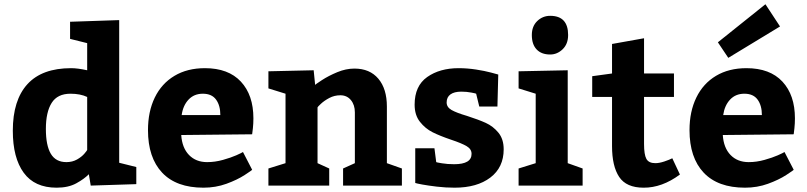

<svg xmlns="http://www.w3.org/2000/svg" viewBox="-20 -869 3777 899"><path d="M245.1 9.8Q142.1 9.8 91.1 -60.1Q40 -129.9 40 -256.8Q40 -399.9 108.4 -474.9Q176.8 -549.8 313 -549.8Q343.8 -549.8 388.2 -540V-667L308.1 -687V-767.1L538.1 -774.9V-106.9L618.2 -86.9V-6.8L404.8 0L396 -53.2Q374 -30.8 336.9 -10.5Q299.8 9.8 245.1 9.8ZM310.1 -430.2Q249 -430.2 221.9 -387.2Q194.8 -344.2 194.8 -265.1Q194.8 -188 218 -148.9Q241.2 -109.9 291 -109.9Q318.8 -109.9 340.8 -122.3Q362.8 -134.8 375.5 -149.9Q388.2 -165 388.2 -167V-415Q356 -430.2 310.1 -430.2Z M949.7 -109.9Q986.8 -109.9 1024.2 -120.4Q1061.5 -130.9 1086.2 -141.8Q1110.8 -152.8 1117.7 -157.2L1160.6 -74.2Q1160.6 -72.3 1125.7 -49.6Q1090.8 -26.9 1040.3 -8.5Q989.7 9.8 932.6 9.8Q805.7 9.8 739.3 -60.5Q672.9 -130.9 672.9 -259.8Q672.9 -346.7 704.8 -412.4Q736.8 -478 796.9 -513.9Q856.9 -549.8 939.5 -549.8Q1049.3 -549.8 1107.9 -486.8Q1166.5 -423.8 1166.5 -314.9Q1166.5 -291 1164.1 -268.6Q1161.6 -246.1 1160.6 -240.2L828.6 -236.8Q832.5 -176.8 865 -143.3Q897.5 -109.9 949.7 -109.9ZM830.6 -330.1H1011.7Q1011.7 -375 991.7 -402.6Q971.7 -430.2 929.7 -430.2Q888.7 -430.2 862.8 -402.6Q836.9 -375 830.6 -330.1Z M1639.6 -547.9Q1711.4 -547.9 1751.5 -500.5Q1791.5 -453.1 1791.5 -370.1V-105L1861.8 -80.1V0H1586.4V-80.1L1641.6 -105V-342.8Q1641.6 -377.9 1623 -400.4Q1604.5 -422.9 1573.7 -422.9Q1545.9 -422.9 1522.2 -410.4Q1498.5 -397.9 1482.7 -383.1Q1466.8 -368.2 1466.8 -366.2V-105L1521.5 -80.1V0H1236.8V-80.1L1316.9 -105V-430.2L1236.8 -455.1V-535.2L1448.7 -540L1455.6 -471.2Q1455.6 -473.1 1487.1 -493.7Q1518.6 -514.2 1559.1 -531Q1599.6 -547.9 1639.6 -547.9Z M2106.4 -100.1Q2188.5 -100.1 2188 -148.9Q2188 -170.9 2165 -184.6Q2142.1 -198.2 2092.3 -214.8Q2039.1 -232.9 2005.1 -250Q1971.2 -267.1 1946.3 -298.6Q1921.4 -330.1 1921.4 -378.9Q1921.4 -466.8 1980.2 -508.3Q2039.1 -549.8 2127.4 -549.8Q2167.5 -549.8 2208.7 -543.5Q2250 -537.1 2278.1 -529.5Q2306.2 -522 2313 -520L2309.1 -370.1H2224.1L2209.5 -430.2Q2209.5 -431.2 2187.3 -435.5Q2165 -439.9 2140.1 -439.9Q2106.9 -439.9 2089.1 -427Q2071.3 -414.1 2071.3 -389.2Q2071.3 -367.2 2094.2 -354Q2117.2 -340.8 2167 -326.2Q2220.2 -309.1 2254.6 -293.5Q2289.1 -277.8 2313.7 -247.8Q2338.4 -217.8 2338.4 -169.9Q2338.4 -85 2275.9 -37.6Q2213.4 9.8 2108.4 9.8Q2066.4 9.8 2025.4 4.9Q1984.4 0 1957.8 -4.9Q1931.2 -9.8 1924.3 -12.2V-174.8H2014.2L2022.5 -109.9Q2022.5 -108.9 2048.8 -104.5Q2075.2 -100.1 2106.4 -100.1Z M2556.2 -794.9Q2640.1 -794.9 2640.1 -705.1Q2640.1 -663.1 2614.5 -638.4Q2588.9 -613.8 2556.2 -613.8Q2515.1 -613.8 2492.7 -637.5Q2470.2 -661.1 2470.2 -705.1Q2470.2 -746.1 2495.6 -770.5Q2521 -794.9 2556.2 -794.9ZM2708 -80.1V0H2408.2V-80.1L2488.3 -105V-430.2L2408.2 -455.1V-535.2L2638.2 -540V-105Z M2845.7 -185.1V-415H2752.9V-512.2L2845.7 -524.9V-663.1L2995.6 -689.9V-524.9H3135.7V-415H2995.6V-194.8Q2995.6 -145 3006.6 -125Q3017.6 -105 3048.8 -105Q3066.9 -105 3090.8 -113Q3114.7 -121.1 3127.9 -127.9L3163.6 -51.8Q3079.6 10.3 2993.7 9.8Q2912.6 9.8 2879.2 -40.5Q2845.7 -90.8 2845.7 -185.1Z M3485.4 -109.9Q3522.5 -109.9 3559.8 -120.4Q3597.2 -130.9 3621.8 -141.8Q3646.5 -152.8 3653.3 -157.2L3696.3 -74.2Q3696.3 -72.3 3661.4 -49.6Q3626.5 -26.9 3575.9 -8.5Q3525.4 9.8 3468.3 9.8Q3341.3 9.8 3274.9 -60.5Q3208.5 -130.9 3208.5 -259.8Q3208.5 -346.7 3240.5 -412.4Q3272.5 -478 3332.5 -513.9Q3392.6 -549.8 3475.1 -549.8Q3585 -549.8 3643.6 -486.8Q3702.1 -423.8 3702.1 -314.9Q3702.1 -291 3699.7 -268.6Q3697.3 -246.1 3696.3 -240.2L3364.3 -236.8Q3368.2 -176.8 3400.6 -143.3Q3433.1 -109.9 3485.4 -109.9ZM3366.2 -330.1H3547.4Q3547.4 -375 3527.3 -402.6Q3507.3 -430.2 3465.3 -430.2Q3424.3 -430.2 3398.4 -402.6Q3372.6 -375 3366.2 -330.1ZM3341.3 -670.9 3390.1 -598.1 3632.3 -745.1 3564 -849.1Z"/></svg>

Font: Kadwa
Style: Regular
Weight: 400
Designer: Sol Matas
Foundry: Sol Matas
Version: Version 1.000;PS 001.000;hotconv 1.0.70;makeotf.lib2.5.58329